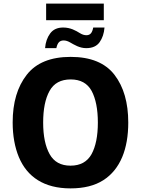

<svg xmlns="http://www.w3.org/2000/svg" viewBox="-20 -1043 789 1073"><path d="M696.8 -357.9C696.8 -468.8 671.4 -557.6 620.1 -624.5C568.8 -691.4 486.8 -725.1 375 -725.1C263.7 -725.1 181.6 -691.9 129.4 -625C77.1 -558.1 50.8 -469.7 50.8 -358.9C50.8 -285.2 62.5 -220.2 85.4 -165C131.8 -54.2 226.1 9.8 374 9.8C448.7 9.8 509.8 -5.4 557.6 -36.1C652.8 -97.2 696.8 -211.4 696.8 -357.9ZM221.2 -357.9C221.2 -432.6 232.9 -491.7 256.8 -534.7C280.3 -577.6 319.8 -599.1 375 -599.1C429.7 -599.1 468.8 -577.6 492.2 -534.7C515.1 -491.7 526.9 -432.6 526.9 -357.9C526.9 -283.2 515.1 -224.6 491.7 -181.6C467.8 -138.7 428.7 -117.2 374 -117.2C319.8 -117.2 281.2 -138.7 257.3 -181.6C233.4 -224.6 221.2 -283.2 221.2 -357.9ZM294.9 -773.9C301.3 -803.2 312 -816.9 335.9 -816.9C346.7 -816.9 358.4 -813.5 370.6 -806.6C395.5 -792.5 424.8 -773.9 461.9 -773.9C496.1 -773.9 521 -785.2 536.6 -807.1C552.2 -829.1 561.5 -856.4 564 -889.2H501C495.6 -861.3 485.8 -846.2 462.9 -846.2C450.7 -846.2 439 -850.1 427.2 -857.4C403.3 -872.1 374 -889.2 333 -889.2C300.3 -889.2 276.4 -877.9 260.3 -856C244.1 -834 234.4 -806.6 231.9 -773.9ZM560.1 -930.2V-1022.9H237.8V-930.2Z"/></svg>

Font: Avrile Sans
Style: Bold
Weight: 700
Designer: Monotype Design Team, Google (font), Stefan Peev (BGR Cyrillic), Cristiano Sobral (main changes)
Foundry: The Avrile Sans Project Authors
Version: Version 3.110